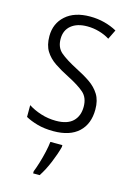

<svg xmlns="http://www.w3.org/2000/svg" viewBox="-117 -601 602 881"><g transform="rotate(15 184.0 -160.5)"><path d="M332 -136Q332 -67 290.5 -28.5Q249 10 171 10Q128 10 94.5 0.5Q61 -9 38 -22V-78Q64 -61 98.5 -50Q133 -39 170 -39Q224 -39 250.5 -64.5Q277 -90 277 -134Q277 -177 251 -200Q225 -223 172 -250Q134 -269 104.5 -289Q75 -309 58 -336.5Q41 -364 41 -407Q41 -467 83 -504.5Q125 -542 199 -542Q235 -542 267.5 -533.5Q300 -525 327 -510L305 -465Q283 -479 255 -487Q227 -495 198 -495Q150 -495 122 -472Q94 -449 94 -408Q94 -367 120.5 -344.5Q147 -322 201 -294Q239 -275 268 -255Q297 -235 314.5 -207Q332 -179 332 -136ZM228 70Q219 105 201.5 147Q184 189 163 221H132V211Q139 194 147.5 166.5Q156 139 162.5 110Q169 81 171 61H228Z"/></g></svg>

Font: Noto Sans Gurmukhi Condensed Light
Style: Regular
Weight: 300
Width: 3
Designer: Jelle Bosma - Monotype Design Team
Foundry: Monotype Imaging Inc.
Version: Version 2.004; ttfautohint (v1.8.4.7-5d5b)